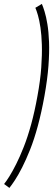

<svg xmlns="http://www.w3.org/2000/svg" viewBox="-82 -766 266 961"><path d="M-35 174.5Q-23.5 160.5 -7 135.2Q9.5 110 28.8 72.2Q48 34.5 68.5 -16.8Q89 -68 107.2 -135.2Q125.5 -202.5 140.5 -285.5Q155.5 -369.5 160.5 -436.5Q165.5 -503.5 163.5 -555.5Q161.5 -607.5 155.2 -645.2Q149 -683 141.2 -708Q133.5 -733 127.5 -746.5L95 -727Q101 -713.5 108 -689.2Q115 -665 120.5 -628.2Q126 -591.5 127.5 -542Q129 -492.5 124.5 -428.5Q120 -364.5 105.5 -285.5Q91.5 -207.5 74 -143.8Q56.5 -80 37 -30.8Q17.5 18.5 -1 55.2Q-19.5 92 -35 116.8Q-50.5 141.5 -61.5 155Z"/></svg>

Font: Anybody Condensed ExtraLight
Style: Italic
Weight: 250
Width: 3
Italic angle: -10°
Version: Version 1.113;gftools[0.9.25]